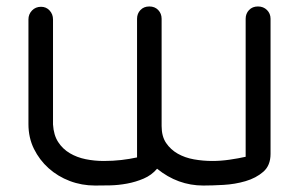

<svg xmlns="http://www.w3.org/2000/svg" viewBox="-20 -574 925 594"><path d="M740 -516Q740 -532 750.5 -543Q761 -554 778 -554Q795 -554 806 -543Q817 -532 817 -516V-98Q817 -62 794.5 -42.5Q772 -23 739.5 -13.5Q707 -4 671.5 -2Q636 0 609 0Q530 0 466 -52Q449 -32 424.5 -21.5Q400 -11 373 -6Q346 -1 320 -0.5Q294 0 274 0Q233 0 196 -14Q159 -28 130.5 -53.5Q102 -79 85 -113.5Q68 -148 68 -190V-514Q68 -530 79 -541.5Q90 -553 107 -553Q123 -553 133.5 -541.5Q144 -530 144 -514V-189Q146 -156 160 -134.5Q174 -113 196 -100Q218 -87 245 -81.5Q272 -76 301 -76Q330 -76 355.5 -79Q381 -82 404 -87V-516Q404 -532 414.5 -543Q425 -554 442 -554Q459 -554 469.5 -543Q480 -532 480 -516V-184Q480 -152 494 -131.5Q508 -111 530 -98.5Q552 -86 580 -81Q608 -76 637 -76Q663 -76 690.5 -80Q718 -84 740 -89Z"/></svg>

Font: VDS Compensated
Style: Light
Weight: 300
Designer: artmaker
Foundry: artmaker
Version: Version 1.000 2012 initial release